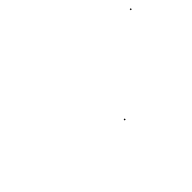

<svg xmlns="http://www.w3.org/2000/svg" viewBox="-32 -464 670 670"><g transform="rotate(-45 302.5 -129.0)"><path d="M313.2 2.5H318.2V-2.5H313.2ZM600.2 -254.5H605.2V-259.5H600.2Z"/></g></svg>

Font: FRB American Cursive Just Endings
Style: Italic
Weight: 400
Italic angle: -25°
Version: Version 2.0;Modular Font Editor K font №1